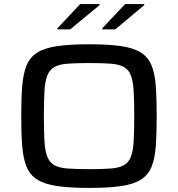

<svg xmlns="http://www.w3.org/2000/svg" viewBox="-20 -913 873 941"><path d="M417 8Q322 8 260.5 -1Q199 -10 163 -32.5Q127 -55 110.5 -95Q94 -135 89 -196Q84 -257 84 -344Q84 -431 89 -492Q94 -553 110.5 -593Q127 -633 163 -655.5Q199 -678 260.5 -687Q322 -696 417 -696Q512 -696 573.5 -687Q635 -678 670.5 -655.5Q706 -633 722.5 -593Q739 -553 743.5 -492Q748 -431 748 -344Q748 -257 743.5 -196Q739 -135 722.5 -95Q706 -55 670.5 -32.5Q635 -10 573.5 -1Q512 8 417 8ZM417 -84Q481 -84 522 -87Q563 -90 586.5 -103Q610 -116 621 -143.5Q632 -171 635 -220Q638 -269 638 -344Q638 -419 635 -468Q632 -517 621 -544.5Q610 -572 586.5 -585Q563 -598 522 -601Q481 -604 417 -604Q354 -604 312.5 -601Q271 -598 247.5 -585Q224 -572 212.5 -544.5Q201 -517 198 -468Q195 -419 195 -344Q195 -269 198 -220Q201 -171 212.5 -143.5Q224 -116 247.5 -103Q271 -90 312.5 -87Q354 -84 417 -84ZM261 -769V-774L373 -893H468V-888L324 -769ZM481 -769V-774L593 -893H687V-888L545 -769Z"/></svg>

Font: Saira Expanded Medium
Style: Regular
Weight: 500
Width: 7
Designer: Hector Gatti with collaboration of the Omnibus-Type team
Foundry: Omnibus-Type
Version: Version 1.100; ttfautohint (v1.8.3)